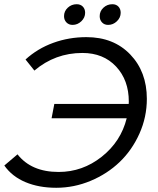

<svg xmlns="http://www.w3.org/2000/svg" viewBox="-22 -883 748 910"><path d="M387.5 -707Q516.5 -707 595.2 -625Q674 -543 674 -414.5Q674 -328 638.8 -249.5Q603.5 -171 545 -115Q486.5 -59 407.8 -26Q329 7 244.5 7Q162 7 98.5 -19.8Q35 -46.5 -1.5 -98.5L61 -151.5Q126.5 -68 256 -68Q369 -68 460 -140Q551 -212 578.5 -322.5H222.5L235.5 -390.5H588Q588.5 -394.5 588.5 -401.5Q588.5 -503 528.2 -567.5Q468 -632 368.5 -632Q239.5 -632 141 -548.5L99 -601Q156 -653 230.5 -680Q305 -707 387.5 -707ZM341.5 -863Q359.5 -863 370.5 -851.8Q381.5 -840.5 381.5 -822.5Q381.5 -799.5 363.5 -782.2Q345.5 -765 322 -765Q304 -765 292.8 -776.8Q281.5 -788.5 281.5 -806.5Q281.5 -830 299.2 -846.5Q317 -863 341.5 -863ZM510.5 -863Q528.5 -863 539.2 -851.8Q550 -840.5 550 -822.5Q550 -799.5 532 -782.2Q514 -765 490.5 -765Q472.5 -765 461.5 -776.8Q450.5 -788.5 450.5 -806.5Q450.5 -830 468.2 -846.5Q486 -863 510.5 -863Z"/></svg>

Font: Argentum Sans Light
Style: Italic
Weight: 300
Italic angle: -11.3°
Designer: Julieta Ulanovsky (font), Owen Earl (portions from Jones font), Cristiano Sobral (main changes and remaster)
Foundry: Julieta Ulanovsky (font), Owen Earl (portions from Jones font), Cristiano Sobral (main changes and remaster)
Version: Version 3.127